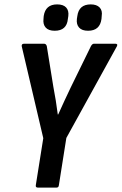

<svg xmlns="http://www.w3.org/2000/svg" viewBox="-20 -854 554 874"><path d="M153 0Q141 0 143 -11L177 -225L79 -643Q77 -655 90 -655H180Q190 -655 193 -644L223 -458Q229 -427 234 -396Q239 -365 243 -333H245Q259 -364 273 -394.5Q287 -425 302 -456L394 -644Q400 -655 408 -655H505Q511 -655 513 -652Q515 -649 512 -643L282 -226L248 -11Q247 0 237 0ZM381 -714Q353 -714 340 -728.5Q327 -743 330 -768L332 -781Q339 -834 393 -834Q420 -834 433.5 -820Q447 -806 443 -781L442 -768Q435 -714 381 -714ZM229 -714Q201 -714 188 -728.5Q175 -743 178 -768L179 -781Q187 -834 240 -834Q268 -834 281 -820Q294 -806 291 -781L289 -768Q284 -714 229 -714Z"/></svg>

Font: Sofia Sans Condensed
Style: Bold Italic
Weight: 700
Italic angle: -9°
Version: Version 4.100